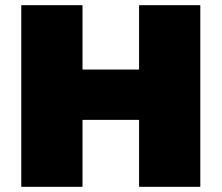

<svg xmlns="http://www.w3.org/2000/svg" viewBox="-20 -720 854 740"><path d="M752 -700H516V-452H298V-700H62V0H298V-258H516V0H752Z"/></svg>

Font: Montserrat Custom Black
Style: Regular
Weight: 900
Designer: Julieta Ulanovsky
Foundry: Julieta Ulanovsky
Version: Version 7.200